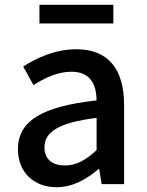

<svg xmlns="http://www.w3.org/2000/svg" viewBox="-20 -770 615 803"><path d="M217 13C283 13 342 -20 392 -63H395L405 0H499V-331C499 -477 436 -564 299 -564C211 -564 134 -528 77 -492L120 -414C167 -444 221 -470 279 -470C360 -470 383 -414 384 -350C155 -325 55 -264 55 -146C55 -49 122 13 217 13ZM252 -78C203 -78 166 -100 166 -154C166 -216 221 -257 384 -277V-142C339 -101 300 -78 252 -78ZM145 -672H454V-750H145Z"/></svg>

Font: Source Han Sans KR Medium
Style: Regular
Weight: 500
Designer: Ryoko NISHIZUKA (kana & ideographs); Paul D. Hunt (Latin, Greek & Cyrillic); Wenlong ZHANG (bopomofo); Sandoll Communica
Foundry: Adobe Systems Incorporated
Version: Version 1.001;PS 1.001;hotconv 1.0.78;makeotf.lib2.5.61930